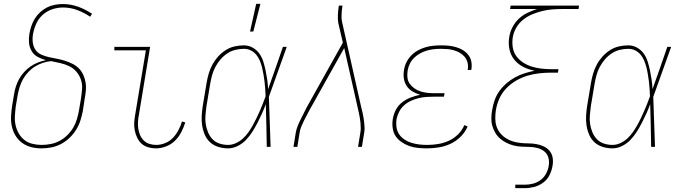

<svg xmlns="http://www.w3.org/2000/svg" viewBox="-20 -764 3540 999"><path d="M196 8Q168 8 142.5 1.5Q117 -5 96 -20Q75 -35 61.5 -57Q48 -79 42 -105Q36 -131 37.5 -158.5Q39 -186 43 -213L53 -273Q56 -293 62.5 -313.5Q69 -334 79.5 -353Q90 -372 105.5 -389Q121 -406 139 -418.5Q157 -431 178 -439Q199 -447 219 -451Q196 -457 176 -468Q156 -479 144.5 -498.5Q133 -518 131 -541.5Q129 -565 133 -589Q137 -610 143.5 -629.5Q150 -649 161.5 -667.5Q173 -686 189.5 -701Q206 -716 225 -725.5Q244 -735 265 -739Q286 -743 306 -743Q349 -743 388 -728.5Q427 -714 459 -692L449 -677Q418 -698 382.5 -711.5Q347 -725 307 -725Q280 -725 252.5 -716Q225 -707 203 -687.5Q181 -668 169 -641.5Q157 -615 152 -588Q148 -566 150.5 -544Q153 -522 164.5 -505Q176 -488 195.5 -479.5Q215 -471 235.5 -466.5Q256 -462 277.5 -458Q299 -454 319 -447.5Q339 -441 358 -431.5Q377 -422 391 -407.5Q405 -393 413.5 -374Q422 -355 425.5 -334Q429 -313 426.5 -290.5Q424 -268 420 -246L411 -187Q406 -161 398 -136Q390 -111 375.5 -88Q361 -65 341 -46Q321 -27 297 -14.5Q273 -2 247 3Q221 8 196 8ZM196 -10Q219 -10 243 -14.5Q267 -19 289 -30.5Q311 -42 329.5 -60Q348 -78 360.5 -99Q373 -120 380 -143.5Q387 -167 391 -190L401 -249Q405 -275 407 -300.5Q409 -326 401 -349.5Q393 -373 377.5 -391Q362 -409 340.5 -419.5Q319 -430 294.5 -435.5Q270 -441 246 -446Q224 -444 203 -437Q182 -430 162.5 -418Q143 -406 127 -389Q111 -372 100 -352.5Q89 -333 82.5 -312Q76 -291 72 -270L62 -210Q59 -186 57.5 -161Q56 -136 61 -113Q66 -90 77.5 -70Q89 -50 106.5 -36Q124 -22 147.5 -16Q171 -10 196 -10Z M791 8Q770 8 750 2Q730 -4 716 -17Q702 -30 693.5 -48Q685 -66 681 -86.5Q677 -107 678.5 -128Q680 -149 684 -171L739 -502H575V-520H761L703 -168Q699 -149 698 -130.5Q697 -112 699.5 -94.5Q702 -77 709 -61Q716 -45 728 -33Q740 -21 757 -15.5Q774 -10 793 -10Q816 -10 839.5 -19.5Q863 -29 880 -47Q897 -65 908.5 -87Q920 -109 927 -132L944 -127Q936 -101 923 -76Q910 -51 890 -31.5Q870 -12 843.5 -2Q817 8 791 8Z M1167 8Q1141 8 1116.5 0.5Q1092 -7 1074 -23Q1056 -39 1046 -62Q1036 -85 1032 -110Q1028 -135 1029.5 -161Q1031 -187 1035 -213L1055 -333Q1059 -357 1066 -381Q1073 -405 1085 -427.5Q1097 -450 1114.5 -469.5Q1132 -489 1154 -503Q1176 -517 1200.5 -522.5Q1225 -528 1249 -528Q1274 -528 1295 -516Q1316 -504 1329.5 -485Q1343 -466 1350 -443.5Q1357 -421 1362 -397Q1367 -373 1370.5 -349Q1374 -325 1375 -300Q1395 -355 1414 -410Q1433 -465 1452 -520H1472Q1448 -455 1425.5 -390Q1403 -325 1379 -260Q1382 -195 1383.5 -130Q1385 -65 1388 0H1368Q1367 -55 1366 -110.5Q1365 -166 1363 -222Q1354 -197 1343 -173Q1332 -149 1320 -125.5Q1308 -102 1293.5 -79Q1279 -56 1260.5 -36.5Q1242 -17 1217 -4.5Q1192 8 1167 8ZM1167 -10Q1187 -10 1207 -19Q1227 -28 1243 -42.5Q1259 -57 1271.5 -74.5Q1284 -92 1294.5 -110.5Q1305 -129 1314 -148Q1323 -167 1331.5 -186Q1340 -205 1347.5 -224.5Q1355 -244 1362 -263Q1361 -282 1360 -301Q1359 -320 1356.5 -339Q1354 -358 1351 -376.5Q1348 -395 1343.5 -413Q1339 -431 1332 -448Q1325 -465 1313.5 -479Q1302 -493 1285.5 -501.5Q1269 -510 1249 -510Q1227 -510 1204.5 -504.5Q1182 -499 1162.5 -486Q1143 -473 1127.5 -455Q1112 -437 1101 -416.5Q1090 -396 1084 -374Q1078 -352 1074 -330L1054 -210Q1051 -187 1049 -163.5Q1047 -140 1050.5 -118Q1054 -96 1062.5 -75.5Q1071 -55 1086 -39.5Q1101 -24 1122.5 -17Q1144 -10 1167 -10ZM1281 -600 1313 -744H1335L1298 -600Z M1507 0 1519 -74Q1522 -91 1528.5 -107.5Q1535 -124 1543 -140Q1551 -156 1559 -172Q1567 -188 1575 -204L1764 -542L1740 -645Q1737 -665 1738 -686Q1739 -707 1742 -728L1743 -735H1762L1761 -728Q1759 -715 1758 -702.5Q1757 -690 1757 -678Q1757 -671 1757.5 -663.5Q1758 -656 1760 -649L1860 -204Q1867 -178 1871.5 -151.5Q1876 -125 1877 -97Q1877 -91 1876.5 -85Q1876 -79 1875 -74L1863 0H1843L1855 -74Q1856 -79 1856.5 -85Q1857 -91 1857 -96Q1857 -123 1852.5 -149Q1848 -175 1842 -200L1771 -514L1593 -196Q1585 -181 1577 -166Q1569 -151 1561.5 -136Q1554 -121 1547.5 -105Q1541 -89 1539 -74L1527 0Z M2201 8Q2177 8 2153.5 5.5Q2130 3 2109 -4.5Q2088 -12 2069 -25Q2050 -38 2038 -56.5Q2026 -75 2023 -98.5Q2020 -122 2024 -146Q2028 -170 2040 -193Q2052 -216 2073 -232Q2094 -248 2118 -257Q2142 -266 2166 -271Q2145 -277 2126.5 -288Q2108 -299 2096.5 -316Q2085 -333 2081.5 -355Q2078 -377 2082 -399Q2085 -420 2094.5 -439.5Q2104 -459 2119.5 -475Q2135 -491 2154 -501.5Q2173 -512 2193.5 -518Q2214 -524 2234.5 -526Q2255 -528 2275 -528Q2296 -528 2315.5 -526Q2335 -524 2353.5 -518.5Q2372 -513 2388 -503.5Q2404 -494 2416 -479Q2428 -464 2432 -445Q2436 -426 2433 -406L2432 -400H2413L2414 -405Q2417 -422 2412.5 -439Q2408 -456 2397.5 -468.5Q2387 -481 2373 -489Q2359 -497 2343 -502Q2327 -507 2309 -508.5Q2291 -510 2274 -510Q2256 -510 2237.5 -508Q2219 -506 2201.5 -501Q2184 -496 2166.5 -486.5Q2149 -477 2135 -463.5Q2121 -450 2112.5 -432.5Q2104 -415 2101 -397Q2098 -378 2100 -360Q2102 -342 2112 -328Q2122 -314 2136.5 -304Q2151 -294 2168 -288.5Q2185 -283 2203 -281Q2221 -279 2240 -279H2293L2290 -261H2237Q2217 -261 2197 -259.5Q2177 -258 2157 -253Q2137 -248 2117.5 -239Q2098 -230 2082 -215.5Q2066 -201 2056.5 -182Q2047 -163 2043 -143Q2040 -122 2043 -101.5Q2046 -81 2057 -65Q2068 -49 2084.5 -38Q2101 -27 2120.5 -21Q2140 -15 2160.5 -12.5Q2181 -10 2202 -10Q2230 -10 2258.5 -14.5Q2287 -19 2314 -31Q2341 -43 2363 -64.5Q2385 -86 2396 -113L2413 -106Q2401 -77 2377 -53Q2353 -29 2323.5 -15.5Q2294 -2 2262.5 3Q2231 8 2201 8Z M2661 215V197H2711Q2732 197 2753.5 191.5Q2775 186 2793 172.5Q2811 159 2821.5 139Q2832 119 2835 99Q2839 77 2833.5 57Q2828 37 2813 24.5Q2798 12 2778 6.5Q2758 1 2736.5 0.5Q2715 0 2693.5 -1Q2672 -2 2652.5 -7Q2633 -12 2615 -21Q2597 -30 2582 -43Q2567 -56 2557 -73Q2547 -90 2541.5 -109.5Q2536 -129 2536.5 -150.5Q2537 -172 2541 -193Q2545 -218 2554 -243.5Q2563 -269 2579 -291Q2595 -313 2616 -331Q2637 -349 2661 -362Q2685 -375 2710.5 -383Q2736 -391 2762 -396Q2730 -402 2702.5 -416Q2675 -430 2656 -453.5Q2637 -477 2630.5 -508.5Q2624 -540 2630 -573Q2634 -598 2646.5 -622.5Q2659 -647 2679 -666Q2699 -685 2724 -697Q2749 -709 2774 -717H2634L2637 -735H2993L2990 -717H2904Q2878 -717 2852.5 -715Q2827 -713 2801 -706.5Q2775 -700 2749.5 -689.5Q2724 -679 2702 -661.5Q2680 -644 2666 -619.5Q2652 -595 2648 -570Q2644 -543 2648 -517.5Q2652 -492 2666.5 -472Q2681 -452 2702 -438.5Q2723 -425 2747 -417.5Q2771 -410 2797 -407Q2823 -404 2850 -404H2886L2883 -386H2847Q2817 -386 2785.5 -382.5Q2754 -379 2724 -370Q2694 -361 2665.5 -344.5Q2637 -328 2614 -304Q2591 -280 2578 -250.5Q2565 -221 2560 -190Q2557 -169 2557 -148Q2557 -127 2563 -108Q2569 -89 2581 -73.5Q2593 -58 2610 -46.5Q2627 -35 2646 -29Q2665 -23 2686 -20.5Q2707 -18 2728 -18Q2749 -18 2769.5 -14.5Q2790 -11 2808.5 -2.5Q2827 6 2839.5 21Q2852 36 2855.5 56.5Q2859 77 2855 98Q2851 123 2839.5 146.5Q2828 170 2806.5 186Q2785 202 2760 208.5Q2735 215 2711 215Z M3167 8Q3141 8 3116.5 0.5Q3092 -7 3074 -23Q3056 -39 3046 -62Q3036 -85 3032 -110Q3028 -135 3029.5 -161Q3031 -187 3035 -213L3055 -333Q3059 -357 3066 -381Q3073 -405 3085 -427.5Q3097 -450 3114.5 -469.5Q3132 -489 3154 -503Q3176 -517 3200.5 -522.5Q3225 -528 3249 -528Q3274 -528 3295 -516Q3316 -504 3329.5 -485Q3343 -466 3350 -443.5Q3357 -421 3362 -397Q3367 -373 3370.5 -349Q3374 -325 3375 -300Q3395 -355 3414 -410Q3433 -465 3452 -520H3472Q3448 -455 3425.5 -390Q3403 -325 3379 -260Q3382 -195 3383.5 -130Q3385 -65 3388 0H3368Q3367 -55 3366 -110.5Q3365 -166 3363 -222Q3354 -197 3343 -173Q3332 -149 3320 -125.5Q3308 -102 3293.5 -79Q3279 -56 3260.5 -36.5Q3242 -17 3217 -4.5Q3192 8 3167 8ZM3167 -10Q3187 -10 3207 -19Q3227 -28 3243 -42.5Q3259 -57 3271.5 -74.5Q3284 -92 3294.5 -110.5Q3305 -129 3314 -148Q3323 -167 3331.5 -186Q3340 -205 3347.5 -224.5Q3355 -244 3362 -263Q3361 -282 3360 -301Q3359 -320 3356.5 -339Q3354 -358 3351 -376.5Q3348 -395 3343.5 -413Q3339 -431 3332 -448Q3325 -465 3313.5 -479Q3302 -493 3285.5 -501.5Q3269 -510 3249 -510Q3227 -510 3204.5 -504.5Q3182 -499 3162.5 -486Q3143 -473 3127.5 -455Q3112 -437 3101 -416.5Q3090 -396 3084 -374Q3078 -352 3074 -330L3054 -210Q3051 -187 3049 -163.5Q3047 -140 3050.5 -118Q3054 -96 3062.5 -75.5Q3071 -55 3086 -39.5Q3101 -24 3122.5 -17Q3144 -10 3167 -10Z"/></svg>

Font: Iosevka Term Curly Thin
Style: Italic
Weight: 100
Italic angle: -9°
Designer: Belleve Invis
Foundry: Belleve Invis
Version: Version 32.3.0